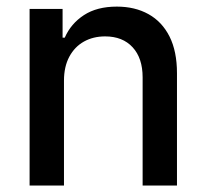

<svg xmlns="http://www.w3.org/2000/svg" viewBox="-20 -573 637 593"><path d="M177.6 -323.9V0H71.4V-545.5H173.3V-456.7H180Q198.9 -500 239.2 -526.3Q279.5 -552.6 340.9 -552.6Q396.7 -552.6 438.6 -529.3Q480.5 -506 503.6 -460.2Q526.6 -414.4 526.6 -346.9V0H420.5V-334.2Q420.5 -393.5 389.6 -427Q358.7 -460.6 304.7 -460.6Q267.8 -460.6 239.2 -444.6Q210.6 -428.6 194.1 -397.9Q177.6 -367.2 177.6 -323.9Z"/></svg>

Font: InterMG Medium
Style: Regular
Weight: 500
Designer: Rasmus Andersson
Foundry: rsms
Version: Version 3.019;December 26, 2023;FontCreator 15.0.0.2955 64-b